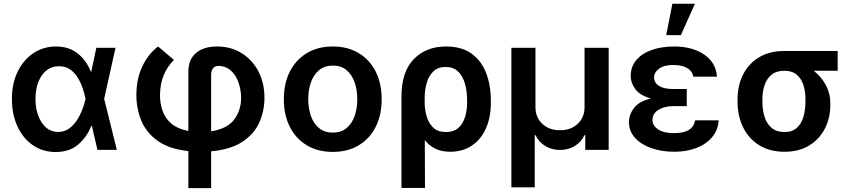

<svg xmlns="http://www.w3.org/2000/svg" viewBox="-20 -801 4557 1026"><path d="M277.3 11.4H275.9Q207.4 10.7 155 -25.6Q102.6 -61.8 73.2 -125.7Q43.7 -189.6 43.7 -272.7Q43.7 -355.5 74.6 -418.5Q105.5 -481.5 158.7 -517Q212 -552.6 279.1 -552.6Q348.4 -552.6 395.1 -515.4Q441.8 -478.3 465.6 -417.6H467.7L494.7 -545.5H597.3L536.6 -272.7L604.4 0H500.7L470.9 -128.6H468Q444.2 -68.2 397.4 -28.4Q350.5 11.4 277.3 11.4ZM290.5 -95.9Q322.8 -95.9 347.7 -113.1Q372.5 -130.3 390.3 -157.5Q408 -184.7 419.6 -215Q431.1 -245.4 436.8 -271.3L437.1 -272.7L436.8 -274.1Q431.5 -300.8 421.3 -330.8Q411.2 -360.8 394.7 -387.3Q378.2 -413.7 353.9 -430.4Q329.5 -447.1 295.8 -447.1Q237.9 -447.1 203.8 -398.3Q169.7 -349.4 169.7 -273.1Q169.7 -196.4 203.1 -146.1Q236.5 -95.9 290.5 -95.9Z M1108.3 204.5H986.5V6.4Q883.9 -4.6 823 -48.1Q762.1 -91.6 735.4 -155.7Q708.8 -219.8 708.8 -293Q708.8 -379.6 740.9 -446.9Q773.1 -514.2 824.9 -552.6L909.4 -480.8Q873.9 -445.3 854.9 -399.3Q835.9 -353.3 834.9 -293Q834.9 -247.2 849.3 -207.4Q863.6 -167.6 896.8 -139.7Q930 -111.9 986.5 -101.2V-416.5Q986.5 -483.3 1027.5 -517.9Q1068.5 -552.6 1140.3 -552.6Q1213.1 -552.6 1270.2 -517.6Q1327.4 -482.6 1360.3 -420.8Q1393.1 -359 1393.1 -277.7Q1393.1 -208.1 1365.8 -146.7Q1338.4 -85.2 1275.9 -43.7Q1213.4 -2.1 1108.3 7.5ZM1108.3 -99.4Q1194.2 -112.6 1231.4 -162.3Q1268.5 -212 1268.5 -277.7Q1267.8 -326 1252.8 -364.7Q1237.9 -403.4 1211.1 -426.1Q1184.3 -448.9 1147.4 -448.9Q1128.2 -448.9 1118.3 -435.9Q1108.3 -422.9 1108.3 -402.7Z M1758.2 10.7Q1678.3 10.7 1619.7 -24.5Q1561.1 -59.7 1528.9 -123Q1496.8 -186.4 1496.8 -270.6Q1496.8 -355.1 1528.9 -418.5Q1561.1 -481.9 1619.7 -517.2Q1678.3 -552.6 1758.2 -552.6Q1838.1 -552.6 1896.8 -517.2Q1955.6 -481.9 1987.6 -418.5Q2019.5 -355.1 2019.5 -270.6Q2019.5 -186.4 1987.6 -123Q1955.6 -59.7 1896.8 -24.5Q1838.1 10.7 1758.2 10.7ZM1758.9 -92.3Q1802.6 -92.3 1831.5 -116.1Q1860.4 -139.9 1874.8 -180.6Q1889.2 -221.2 1889.2 -271Q1889.2 -321 1874.8 -361.7Q1860.4 -402.3 1831.5 -426.5Q1802.6 -450.6 1758.9 -450.6Q1714.8 -450.6 1685.5 -426.5Q1656.2 -402.3 1641.7 -361.7Q1627.1 -321 1627.1 -271Q1627.1 -221.2 1641.7 -180.6Q1656.2 -139.9 1685.5 -116.1Q1714.8 -92.3 1758.9 -92.3Z M2251.1 203.1H2125.4V-285.5Q2125.4 -417.3 2191.1 -484.9Q2256.7 -552.6 2363.6 -552.6Q2447.1 -552.6 2500 -514.4Q2552.9 -476.2 2577.9 -410.5Q2603 -344.8 2603 -262.8V-250.7Q2603 -174 2576.9 -115.2Q2550.8 -56.5 2502 -23.3Q2453.1 9.9 2385.3 9.9Q2339.1 9.9 2306.3 -6.4Q2273.4 -22.7 2250 -52.2ZM2362.9 -95.5Q2405.2 -95.5 2429.9 -118.1Q2454.5 -140.6 2465.4 -176.7Q2476.2 -212.7 2476.2 -252.8V-262.8Q2476.2 -312.5 2464.7 -353.5Q2453.1 -394.5 2427.9 -418.9Q2402.7 -443.2 2360.8 -443.2Q2320.7 -443.2 2296 -419.6Q2271.3 -396 2260.3 -358Q2249.3 -320 2249.3 -276.6V-245.4Q2250.4 -212 2260.5 -177.4Q2270.6 -142.8 2294.9 -119.1Q2319.2 -95.5 2362.9 -95.5Z M2837.4 199.9H2712.7V-545.5H2841.3V-229.4Q2841.3 -174 2877.5 -139.6Q2913.7 -105.1 2972.7 -105.1Q3031.6 -105.1 3067.6 -139.7Q3103.7 -174.4 3103.7 -228.3V-545.5H3232.6V0H3107.6V-78.8H3103.3Q3085.2 -40.8 3050.1 -20.2Q3014.9 0.4 2972.7 0.4Q2930 0.4 2895.1 -20.2Q2860.1 -40.8 2841.6 -78.8H2837.4Z M3583.8 9.9Q3514.9 9.9 3460 -9.6Q3405.2 -29.1 3373.2 -64.6Q3341.3 -100.1 3340.9 -148.4Q3341.3 -188.9 3367.7 -223.9Q3394.2 -258.9 3458.1 -274.9Q3399.5 -291.2 3375 -324.8Q3350.5 -358.3 3350.1 -394.2Q3350.5 -444.6 3380.1 -479.9Q3409.8 -515.3 3462.4 -533.9Q3514.9 -552.6 3583.1 -552.6Q3678.6 -552.6 3742 -510.1Q3805.4 -467.7 3811.4 -391.3H3684.7Q3679.7 -421.9 3651.3 -437.9Q3622.9 -453.8 3577.8 -453.8Q3529.1 -453.8 3502.3 -434.3Q3475.5 -414.8 3475.1 -386.4Q3475.5 -358.7 3501.6 -342Q3527.7 -325.3 3576.7 -325.3H3649.9V-233.7H3576.7Q3530.9 -233.7 3498.8 -214.1Q3466.6 -194.6 3466.6 -159.4Q3466.6 -130 3496.6 -109.7Q3526.6 -89.5 3580.3 -89.5Q3633.5 -89.5 3661 -106.7Q3688.6 -123.9 3694.6 -158H3820.3Q3816.8 -104.4 3784.3 -66.8Q3751.8 -29.1 3699.6 -9.6Q3647.4 9.9 3583.8 9.9ZM3618.6 -613.3H3540.1L3573.2 -781.2H3693.5Z M4172.6 9.9Q4092.3 9.9 4036.2 -25.4Q3980.1 -60.7 3950.6 -121.4Q3921.2 -182.2 3921.2 -258.5V-269.9Q3921.2 -343.4 3950.5 -402Q3979.8 -460.6 4035.7 -494.5Q4091.6 -528.4 4171.2 -528.4H4456.3V-422.9H4328.1Q4367.2 -393.5 4392 -348Q4416.9 -302.6 4416.9 -248.6V-238.6Q4416.9 -170.8 4388.1 -114.3Q4359.4 -57.9 4304.9 -24Q4250.4 9.9 4172.6 9.9ZM4172.6 -95.5Q4213.4 -95.5 4237.9 -117.7Q4262.4 -139.9 4273.4 -177.2Q4284.1 -213.1 4284.1 -255.7V-272.4Q4284.1 -312.1 4273.3 -346.4Q4262.4 -380.7 4237.6 -401.8Q4212.7 -422.9 4171.2 -422.9Q4128.9 -422.9 4103.2 -401.8Q4077.4 -380.7 4065.7 -345.9Q4054 -311.1 4054 -269.9V-258.5Q4054 -214.1 4065.5 -177Q4077.1 -139.9 4103.2 -117.7Q4129.3 -95.5 4172.6 -95.5Z"/></svg>

Font: Linik Sans SemiBold
Style: Regular
Weight: 600
Designer: Rasmus Andersson (font), Cristiano Sobral (main changes)
Foundry: rsms
Version: Version 3.018;June 1, 2022;FontCreator 14.0.0.2814 64-bit; t